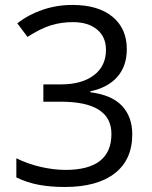

<svg xmlns="http://www.w3.org/2000/svg" viewBox="-20 -744 612 774"><path d="M491.2 -545.9Q491.2 -477.5 452.9 -434.1Q414.6 -390.6 344.2 -376V-372.1Q430.2 -361.3 471.7 -317.4Q513.2 -273.4 513.2 -202.1Q513.2 -100.1 442.4 -45.2Q371.6 9.8 241.2 9.8Q184.6 9.8 137.5 1.2Q90.3 -7.3 45.9 -28.8V-106Q92.3 -83 144.8 -71Q197.3 -59.1 244.1 -59.1Q429.2 -59.1 429.2 -204.1Q429.2 -334 225.1 -334H154.8V-403.8H226.1Q309.6 -403.8 358.4 -440.7Q407.2 -477.5 407.2 -543Q407.2 -595.2 371.3 -625Q335.4 -654.8 273.9 -654.8Q227.1 -654.8 185.5 -642.1Q144 -629.4 90.8 -595.2L49.8 -649.9Q93.8 -684.6 151.1 -704.3Q208.5 -724.1 272 -724.1Q376 -724.1 433.6 -676.5Q491.2 -628.9 491.2 -545.9Z"/></svg>

Font: f0_46894 
Style: Regular
Weight: 400
Foundry: Ascender Corporation
Version: Version 1.10